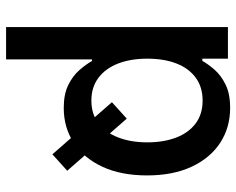

<svg xmlns="http://www.w3.org/2000/svg" viewBox="-94 -494 791 644"><g transform="rotate(90 302.0 -171.5)"><path d="M377.4 -200.7 552.2 -1 497.1 48.8 322.3 -150.9ZM70.3 204.1V-540H176.3V-454.1H183.6Q194.3 -473.1 213.1 -494.9Q231.9 -516.6 262.9 -532Q293.9 -547.4 341.3 -547.4Q407.2 -547.4 458.3 -514.2Q509.3 -481 538.6 -418.5Q567.9 -356 567.9 -269Q567.9 -182.1 539.1 -119.6Q510.3 -57.1 459 -23.2Q407.7 10.7 341.3 10.7Q295.4 10.7 264.4 -4.6Q233.4 -20 214.4 -42Q195.3 -64 184.1 -84H178.7V204.1ZM316.9 -82Q362.3 -82 393.6 -106.2Q424.8 -130.4 440.9 -172.9Q457 -215.3 457 -269.5Q457 -323.7 441.2 -365.7Q425.3 -407.7 394 -431.4Q362.8 -455.1 316.9 -455.1Q271.5 -455.1 240 -431.9Q208.5 -408.7 192.4 -367.2Q176.3 -325.7 176.3 -269.5Q176.3 -213.9 192.6 -171.6Q209 -129.4 240.5 -105.7Q272 -82 316.9 -82Z"/></g></svg>

Font: V-Inter
Style: Medium-500
Weight: 500
Designer: Rasmus Andersson
Foundry: rsms
Version: Version 4.000;git-4146feb